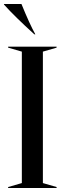

<svg xmlns="http://www.w3.org/2000/svg" viewBox="-22 -947 324 967"><path d="M19 -5 88 -25V-687L19 -707V-712H263V-707L194 -687V-25L263 -5V0H19ZM151 -774Q53 -863 -2 -924V-927H86Q127 -826 156 -774Z"/></svg>

Font: Nyght Serif
Style: Regular
Weight: 400
Designer: Maksym Kobuzan
Version: Version 0.410